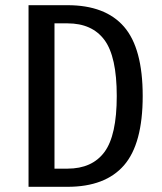

<svg xmlns="http://www.w3.org/2000/svg" viewBox="-20 -720 625 740"><path d="M90 0V-700H240Q386 -700 458 -617Q530 -534 530 -350Q530 -166 458 -83Q386 0 240 0ZM190 -70H240Q335 -70 382.5 -134Q430 -198 430 -350Q430 -502 382.5 -566Q335 -630 240 -630H190Z"/></svg>

Font: Scada
Style: Regular
Weight: 400
Designer: Jovanny Lemonad
Foundry: Jovanny Lemonad
Version: Version 4.100;PS 004.100;hotconv 1.0.88;makeotf.lib2.5.64775